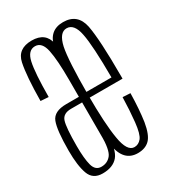

<svg xmlns="http://www.w3.org/2000/svg" viewBox="-153 -687 691 772"><g transform="rotate(-30 192.0 -300.5)"><path d="M202 -106V-392.5Q202 -487.5 190.5 -545.2Q179 -603 115 -603Q49.5 -603 37.5 -546.2Q25.5 -489.5 24.5 -374.5L61 -372Q61.5 -484.5 71.8 -530.5Q82 -576.5 115 -576.5Q147 -576.5 156.8 -529.5Q166.5 -482.5 166.5 -390.5V-99.5L172 -85.5ZM96 3Q144 3 167.5 -24.8Q191 -52.5 191 -126L167 -135.5Q167 -65 150 -44Q133 -23 105 -23Q77 -23 68.5 -55Q60 -87 60 -144.5Q60 -231 69 -258.5Q78 -286 115 -286Q137.5 -286 172 -286V-312Q137.5 -312 108 -312Q50.5 -312 36.5 -276Q22.5 -240 22.5 -145Q22.5 -75.5 36.8 -36.2Q51 3 96 3ZM259.5 3V-25Q226 -25 214.5 -95.5Q202.5 -165 202.5 -301Q202.5 -460 214.5 -517.5Q227.5 -575.5 261 -575.5Q296 -575.5 307 -518.5Q318.5 -462.5 319 -314H196.5V-287.5H355Q355 -295 355 -301Q355 -467 342 -536Q328 -604 261 -604Q195 -604 181 -534Q166.5 -463.5 166.5 -301Q166.5 -163.5 180.5 -80Q193.5 3 259.5 3ZM259.5 -25V3Q294.5 3 314.5 -17Q335 -37.5 344 -92Q352 -146.5 353.5 -221L318 -223Q316.5 -162 311 -110Q305.5 -58.5 292 -41.5Q278.5 -25 259.5 -25Z"/></g></svg>

Font: Anybody ExtraCondensed ExtraLight
Style: Regular
Weight: 250
Width: 2
Version: Version 1.113;gftools[0.9.25]